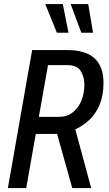

<svg xmlns="http://www.w3.org/2000/svg" viewBox="-20 -954 552 974"><path d="M20 0 143 -700H322Q505 -700 505 -534Q505 -470 485.5 -423.2Q466 -376.5 433.2 -345.8Q400.5 -315 362 -298L442.5 0H346.5L269.5 -275Q259.5 -274.5 250 -274.5H161.5L113 0ZM323 -623.5H223.5L177 -361H277.5Q319.5 -361 348.8 -383.8Q378 -406.5 393 -443.8Q408 -481 408 -524Q408 -564 389.5 -593.8Q371 -623.5 323 -623.5ZM268.5 -788 209.5 -933.5H298.5L327.5 -788ZM392.5 -788 338.5 -933.5H427.5L452 -788Z"/></svg>

Font: Cabin Condensed
Style: Italic
Weight: 400
Width: 3
Italic angle: -10°
Designer: Pablo Impallari
Foundry: Pablo Impallari. http://www.impallari.com Igino Marini. http://www.ikern.com
Version: Version 3.001; ttfautohint (v1.8.3)